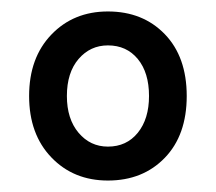

<svg xmlns="http://www.w3.org/2000/svg" viewBox="-20 -630 377 335"><path d="M168.3 -315Q108.3 -315 69.6 -355.4Q30.8 -395.8 30.8 -462.5Q30.8 -529.2 69.6 -569.6Q108.3 -610 168.3 -610Q229.2 -610 267.5 -570.4Q305.8 -530.8 305.8 -462.5Q305.8 -394.2 267.5 -354.6Q229.2 -315 168.3 -315ZM168.3 -374.2Q200.8 -374.2 220.4 -398.3Q240 -422.5 240 -462.5Q240 -503.3 220.4 -527.1Q200.8 -550.8 168.3 -550.8Q137.5 -550.8 117.1 -527.1Q96.7 -503.3 96.7 -462.5Q96.7 -422.5 117.1 -398.3Q137.5 -374.2 168.3 -374.2Z"/></svg>

Font: Funnel Sans Light
Style: Regular
Weight: 400
Version: Version 1.000